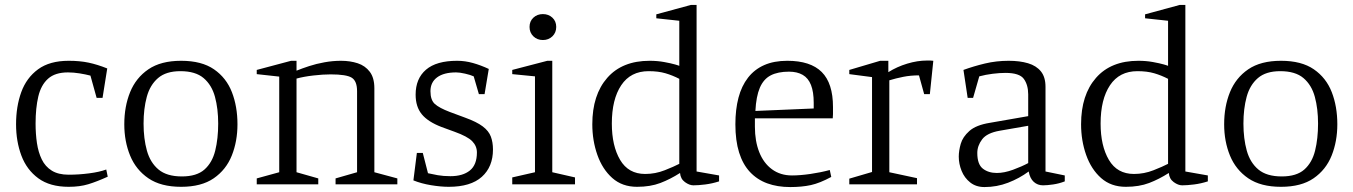

<svg xmlns="http://www.w3.org/2000/svg" viewBox="-20 -746 5477 777"><path d="M258 10Q182 10 135 -24.5Q88 -59 66.5 -116.5Q45 -174 45 -243Q45 -315 66 -373Q87 -431 134 -465.5Q181 -500 258 -500Q303 -500 338.5 -492.5Q374 -485 414 -469L395 -350H371L346 -440Q327 -445 302.5 -449Q278 -453 255 -453Q203 -453 174.5 -427.5Q146 -402 135 -355.5Q124 -309 124 -246Q124 -204 129.5 -167Q135 -130 149 -101Q163 -72 189.5 -55.5Q216 -39 258 -39Q299 -39 341 -44.5Q383 -50 410 -60L416 -31Q372 -11 337.5 -0.5Q303 10 258 10Z M713 10Q631 10 580.5 -24.5Q530 -59 506.5 -116.5Q483 -174 483 -243Q483 -315 506.5 -373Q530 -431 580.5 -465.5Q631 -500 713 -500Q796 -500 846 -465.5Q896 -431 918.5 -373Q941 -315 941 -243Q941 -174 918 -116.5Q895 -59 845 -24.5Q795 10 713 10ZM716 -32Q776 -32 807.5 -60Q839 -88 851 -136.5Q863 -185 863 -246Q863 -306 850 -354Q837 -402 804 -430Q771 -458 710 -458Q652 -458 619.5 -430Q587 -402 574 -354Q561 -306 561 -246Q561 -185 574.5 -136.5Q588 -88 621.5 -60Q655 -32 716 -32Z M1019 0V-24L1110 -49V-436L1019 -446V-463L1158 -500H1180V-460Q1202 -469 1231 -478.5Q1260 -488 1293.5 -494Q1327 -500 1360 -500Q1397 -500 1427.5 -490Q1458 -480 1476.5 -455.5Q1495 -431 1495 -389V-49L1588 -24V0H1338V-24L1425 -49V-377Q1425 -418 1403.5 -431.5Q1382 -445 1318 -445Q1287 -445 1248 -440.5Q1209 -436 1180 -428V-49L1268 -24V0Z M1796 10Q1764 10 1724.5 3.5Q1685 -3 1653 -16L1667 -127H1691L1712 -45Q1729 -41 1751.5 -37Q1774 -33 1803 -33Q1853 -33 1881.5 -56Q1910 -79 1910 -129Q1910 -155 1891 -174.5Q1872 -194 1819 -213L1767 -232Q1712 -253 1687 -283.5Q1662 -314 1662 -363Q1662 -428 1704 -464Q1746 -500 1830 -500Q1862 -500 1894 -491Q1926 -482 1958 -467L1941 -365H1918L1897 -437Q1884 -443 1862 -448Q1840 -453 1826 -453Q1776 -453 1749 -433Q1722 -413 1722 -377Q1722 -341 1740 -325Q1758 -309 1800 -293L1862 -270Q1909 -253 1933.5 -234.5Q1958 -216 1966.5 -193Q1975 -170 1975 -141Q1975 -71 1930 -30.5Q1885 10 1796 10Z M2053 0V-28L2145 -49V-437L2053 -446V-463L2195 -500H2215V-49L2307 -28V0ZM2177 -584Q2154 -584 2138.5 -599Q2123 -614 2123 -637Q2123 -660 2138.5 -674.5Q2154 -689 2177 -689Q2200 -689 2215.5 -674.5Q2231 -660 2231 -637Q2231 -614 2215.5 -599Q2200 -584 2177 -584Z M2558 10Q2498 10 2458 -25.5Q2418 -61 2397.5 -119Q2377 -177 2377 -243Q2377 -362 2437.5 -431Q2498 -500 2609 -500Q2640 -500 2667.5 -495Q2695 -490 2712.5 -485Q2730 -480 2729 -479V-662L2636 -672V-688L2776 -726H2799V-52L2890 -36V-12Q2862 -3 2834 0.5Q2806 4 2786 4Q2770 4 2752 -9Q2734 -22 2732 -46Q2693 -21 2652.5 -5.5Q2612 10 2558 10ZM2591 -42Q2632 -42 2670 -57Q2708 -72 2729 -83V-427Q2702 -441 2673 -449.5Q2644 -458 2605 -458Q2532 -458 2494 -401Q2456 -344 2456 -246Q2456 -156 2489.5 -99Q2523 -42 2591 -42Z M3178 11Q3126 11 3085 -4Q3044 -19 3015 -50Q2986 -81 2971 -129Q2956 -177 2956 -243Q2956 -303 2968.5 -350.5Q2981 -398 3007 -431.5Q3033 -465 3072.5 -482.5Q3112 -500 3166 -500Q3260 -500 3305.5 -454.5Q3351 -409 3351 -313Q3351 -305 3351 -298Q3351 -291 3351 -284Q3351 -277 3350 -267H3035V-233Q3035 -175 3052.5 -130.5Q3070 -86 3104 -61Q3138 -36 3185 -36Q3218 -36 3259.5 -42Q3301 -48 3338 -58L3344 -30Q3298 -5 3261.5 3Q3225 11 3178 11ZM3037 -297 3273 -307V-330Q3273 -374 3262 -402Q3251 -430 3228.5 -443Q3206 -456 3173 -456Q3128 -456 3099 -441Q3070 -426 3055 -391Q3040 -356 3037 -297Z M3417 0V-23L3509 -50V-434L3417 -446V-463L3542 -500H3575V-454Q3610 -476 3651.5 -488.5Q3693 -501 3731 -501Q3739 -501 3744.5 -501Q3750 -501 3757 -500L3743 -365H3720L3699 -441Q3665 -441 3635 -435Q3605 -429 3579 -421V-49L3691 -25V0Z M3964 11Q3930 11 3906.5 -7.5Q3883 -26 3871.5 -54.5Q3860 -83 3860 -112Q3860 -136 3868 -164Q3876 -192 3903 -216Q3930 -240 3986 -249L4141 -276V-364Q4141 -402 4123.5 -426.5Q4106 -451 4049 -451Q4026 -451 3997.5 -447.5Q3969 -444 3943 -437L3918 -350H3896L3879 -463Q3920 -478 3966 -489Q4012 -500 4062 -500Q4107 -500 4140.5 -490Q4174 -480 4192.5 -457Q4211 -434 4211 -395V-52L4289 -36V-12Q4266 -3 4241.5 0.5Q4217 4 4201 4Q4179 4 4163.5 -10Q4148 -24 4143 -52Q4105 -24 4059.5 -6.5Q4014 11 3964 11ZM4014 -46Q4044 -46 4079.5 -59Q4115 -72 4141 -86V-237L4026 -217Q3974 -208 3954.5 -182Q3935 -156 3935 -127Q3935 -81 3957.5 -63.5Q3980 -46 4014 -46Z M4536 10Q4476 10 4436 -25.5Q4396 -61 4375.5 -119Q4355 -177 4355 -243Q4355 -362 4415.5 -431Q4476 -500 4587 -500Q4618 -500 4645.5 -495Q4673 -490 4690.5 -485Q4708 -480 4707 -479V-662L4614 -672V-688L4754 -726H4777V-52L4868 -36V-12Q4840 -3 4812 0.5Q4784 4 4764 4Q4748 4 4730 -9Q4712 -22 4710 -46Q4671 -21 4630.5 -5.5Q4590 10 4536 10ZM4569 -42Q4610 -42 4648 -57Q4686 -72 4707 -83V-427Q4680 -441 4651 -449.5Q4622 -458 4583 -458Q4510 -458 4472 -401Q4434 -344 4434 -246Q4434 -156 4467.5 -99Q4501 -42 4569 -42Z M5164 10Q5082 10 5031.5 -24.5Q4981 -59 4957.5 -116.5Q4934 -174 4934 -243Q4934 -315 4957.5 -373Q4981 -431 5031.5 -465.5Q5082 -500 5164 -500Q5247 -500 5297 -465.5Q5347 -431 5369.5 -373Q5392 -315 5392 -243Q5392 -174 5369 -116.5Q5346 -59 5296 -24.5Q5246 10 5164 10ZM5167 -32Q5227 -32 5258.5 -60Q5290 -88 5302 -136.5Q5314 -185 5314 -246Q5314 -306 5301 -354Q5288 -402 5255 -430Q5222 -458 5161 -458Q5103 -458 5070.5 -430Q5038 -402 5025 -354Q5012 -306 5012 -246Q5012 -185 5025.5 -136.5Q5039 -88 5072.5 -60Q5106 -32 5167 -32Z"/></svg>

Font: Manuale Light
Style: Regular
Weight: 300
Designer: Eduardo Tunni / Pablo Cosgaya
Foundry: Eduardo Tunni / Pablo Cosgaya
Version: Version 1.002